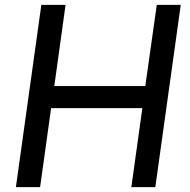

<svg xmlns="http://www.w3.org/2000/svg" viewBox="-20 -765 776 785"><path d="M45 0H144L189 -323H562L517 0H615L719 -745H621L574 -413H202L248 -745H149Z"/></svg>

Font: Mluvka Medium
Style: Italic
Weight: 500
Italic angle: -8°
Designer: Modified by Jiří Krblich, Original typeface by Gumpita Rahayu
Foundry: Gumpita Rahayu & Jiří Krblich
Version: Version 2.000;Glyphs 3.1.1 (3134)